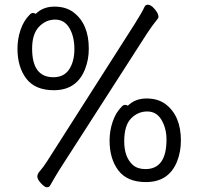

<svg xmlns="http://www.w3.org/2000/svg" viewBox="-20 -753 840 813"><path d="M192 33Q188 40 178.5 40Q169 40 153.5 23Q138 6 138 -5.5Q138 -17 150 -30Q162 -43 180 -71L550 -651Q581 -700 592 -724Q596 -733 605.5 -733Q615 -733 626 -724Q651 -700 651 -681Q651 -679 649 -675Q623 -643 603 -612L229 -30Q210 1 192 33ZM208 -371Q129 -371 91.5 -420Q54 -469 54 -547Q54 -588 67 -626.5Q80 -665 105 -690Q112 -698 119.5 -698Q127 -698 131 -694Q162 -725 210.5 -725Q259 -725 291 -701Q356 -652 356 -547Q356 -500 340 -460Q305 -371 208 -371ZM206 -426Q251 -426 273 -459.5Q295 -493 295 -545.5Q295 -598 274 -634Q253 -670 213.5 -670Q174 -670 145 -639.5Q116 -609 116 -547Q116 -426 206 -426ZM598 18Q519 18 481.5 -31Q444 -80 444 -158Q444 -199 457 -237.5Q470 -276 495 -301Q502 -309 509.5 -309Q517 -309 521 -305Q552 -336 600.5 -336Q649 -336 681 -312Q746 -263 746 -158Q746 -111 730 -70Q695 18 598 18ZM596 -37Q685 -37 685 -162Q685 -209 664 -245Q643 -281 603.5 -281Q564 -281 535 -251.5Q506 -222 506 -154.5Q506 -87 543 -54Q563 -37 596 -37Z"/></svg>

Font: LXGW WenKai TC
Style: Regular
Weight: 400
Designer: LXGW / Fontworks Inc.
Foundry: LXGW / Fontworks Inc.
Version: Version 1.330